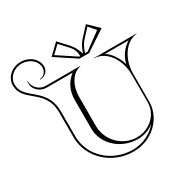

<svg xmlns="http://www.w3.org/2000/svg" viewBox="-215 -973 1148 1151"><g transform="rotate(-30 359.0 -397.5)"><path d="M418.9 -658C410.3 -684.2 398.3 -711.7 378.8 -732.8L316.9 -800L246.7 -732.5L386.9 -640H453.1L593.3 -732.5L523.1 -800L461.2 -732.8C441.7 -711.7 429.7 -684.2 421.1 -658ZM449.5 -652H431.8L432.5 -654.2C440.9 -679.7 452.4 -705.6 470 -724.7L523.6 -782.9L564.2 -736.3ZM390.5 -652 265.8 -734.3 316.4 -782.9 370 -724.7C388.9 -704.2 397.7 -680.1 398.2 -652ZM620 -400C620 -504.8 681 -591 758 -598V-600H462V-598C543.7 -598 610 -509.3 610 -400V-209C610 -126.2 538.9 -59 451.3 -59C351.2 -59 270 -141 270 -242V-440C270 -517.8 306.7 -585.7 368 -598V-600H130C85.8 -600 50 -636 50 -680H48C47.1 -674.4 46.6 -669 46.6 -663.9C46.6 -622 84 -588 130 -588H308.7C262 -551.2 238 -500.8 238 -440V-242C238 -134.4 333.6 -47 451.3 -47C494.5 -47 534.3 -62.5 564.5 -87.8C525 -38.8 461.9 -7 391 -7C247 -7 132 -116 132 -249V-420C132 -517 81.9 -559.3 37.6 -596.5C2.8 -625.7 -28 -652.2 -28 -700C-28 -748.6 15.9 -788 70 -788C124.1 -788 168 -750.8 168 -705C168 -676.3 146.5 -653 120 -653V-649C153.1 -649 180 -674.1 180 -705C180 -757.4 130.7 -800 70 -800C9.3 -800 -40 -755.2 -40 -700C-40 -646.1 -4.6 -616 29.9 -587.3C74.3 -550.3 120 -512 120 -420V-249C120 -109 241 5 391 5C517 5 620 -90.6 620 -209ZM696.5 -588C652.6 -560.4 624.6 -521.7 612.5 -471.3C598.5 -522 569.5 -564.4 533.5 -588Z"/></g></svg>

Font: SortefaxS01
Style: Medium
Weight: 500
Designer: gluk
Foundry: gluk
Version: Version 0.261